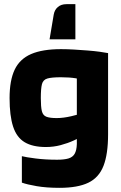

<svg xmlns="http://www.w3.org/2000/svg" viewBox="-20 -740 582 922"><path d="M85 137V10Q104 15 151 21Q198 27 254 27Q288 27 308.5 21Q329 15 338.5 -1.5Q348 -18 349 -48V-485H499V-95Q499 0 477 56.5Q455 113 404 137.5Q353 162 266 162Q203 162 156.5 154Q110 146 85 137ZM387 -200V-92Q364 -79 334.5 -65.5Q305 -52 271 -43Q237 -34 200 -34Q137 -34 98.5 -57Q60 -80 43 -132Q26 -184 26 -269Q26 -354 50.5 -405.5Q75 -457 129.5 -480.5Q184 -504 273 -504Q303 -504 336 -502Q369 -500 401 -497.5Q433 -495 458.5 -491.5Q484 -488 499 -485L387 -352Q374 -359 344 -364Q314 -369 273 -369Q228 -369 207.5 -363Q187 -357 181.5 -336Q176 -315 176 -269Q176 -227 181 -206.5Q186 -186 202.5 -179.5Q219 -173 252 -173Q284 -173 322.5 -182Q361 -191 387 -200ZM238 -670Q242 -693 258 -706.5Q274 -720 299 -720H342V-551H218Z"/></svg>

Font: Blinker
Style: Regular
Weight: 400
Designer: Juergen Huber
Foundry: supertype
Version: 1.017